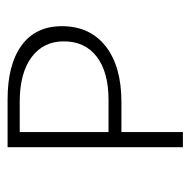

<svg xmlns="http://www.w3.org/2000/svg" viewBox="-18 -484 502 506"><g transform="rotate(-90 233.0 -231.0)"><path d="M417 -319Q417 -245 364 -203.5Q311 -162 217 -162H138V0H98V-462H224Q316 -462 366.5 -425Q417 -388 417 -319ZM377 -314Q377 -368 335 -399Q293 -430 218 -430H138V-196H223Q296 -196 336.5 -227Q377 -258 377 -314Z"/></g></svg>

Font: Ysabeau SC Light
Style: Regular
Weight: 300
Designer: Christian Thalmann (Catharsis Fonts)
Version: Version 0.003